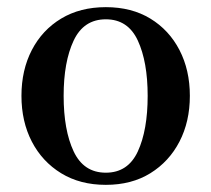

<svg xmlns="http://www.w3.org/2000/svg" viewBox="-20 -505 591 537"><path d="M276 12Q204 12 151 -20.5Q98 -53 69 -109Q40 -165 40 -237Q40 -309 69 -365Q98 -421 151 -453Q204 -485 276 -485Q348 -485 400.5 -453Q453 -421 482 -365Q511 -309 511 -237Q511 -165 482 -109Q453 -53 400.5 -20.5Q348 12 276 12ZM276 -22Q338 -22 365.5 -81.5Q393 -141 393 -237Q393 -332 365.5 -391.5Q338 -451 276 -451Q214 -451 186 -391.5Q158 -332 158 -237Q158 -141 186 -81.5Q214 -22 276 -22Z"/></svg>

Font: Zen Antique Soft
Style: Regular
Weight: 400
Designer: Yoshimichi Ohira
Foundry: Positype
Version: Version 1.001